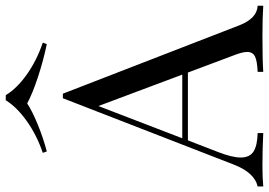

<svg xmlns="http://www.w3.org/2000/svg" viewBox="-164 -800 956 683"><g transform="rotate(-90 314.5 -458.0)"><path d="M0 0ZM504.9 -784.2 499.5 -770Q439 -782.7 380.9 -802Q322.8 -821.3 288.6 -839.8Q260.3 -821.3 213.1 -802Q166 -782.7 117.7 -770L112.8 -784.2Q176.8 -806.2 226.3 -841.6Q275.9 -877 299.8 -916H317.9Q341.3 -877 390.9 -841.6Q440.4 -806.2 504.9 -784.2ZM636.2 -20V0Q595.2 -2.9 528.8 -2.9Q443.4 -2.9 400.9 0V-20Q439 -21.5 455.3 -29.3Q471.7 -37.1 471.7 -57.1Q471.7 -74.2 460 -104L398.4 -268.1H157.2L116.2 -162.1Q96.2 -111.3 96.2 -80.1Q96.2 -48.3 117.4 -34.7Q138.7 -21 183.1 -20V0Q126 -2.9 67.9 -2.9Q22.9 -2.9 -6.8 0V-20Q43 -31.2 71.8 -106.9L307.1 -712.9H323.2L566.9 -84Q591.3 -22 636.2 -20ZM279.3 -586.4 164.6 -288.1H391.1Z"/></g></svg>

Font: TypoPRO Playfair Display
Style: Regular
Weight: 400
Designer: Claus Eggers Sørensen
Foundry: Claus Eggers Sørensen
Version: Version 1.004;PS 001.004;hotconv 1.0.70;makeotf.lib2.5.58329